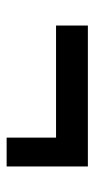

<svg xmlns="http://www.w3.org/2000/svg" viewBox="127 -565 285 579"><g transform="rotate(90 269.5 -275.5)"><path d="M395 -153V-361H482V-153ZM57 -398H482V-302H57Z"/></g></svg>

Font: Pathway Extreme SemiCondensed
Style: Bold
Weight: 700
Width: 4
Version: Version 1.001;gftools[0.9.26]